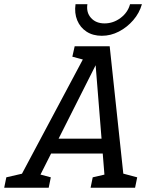

<svg xmlns="http://www.w3.org/2000/svg" viewBox="-73 -885 710 905"><path d="M-4.7 0 350.7 -667H444L515.3 0H424.2L373.2 -634.5H406.5L86.5 0ZM133.2 -161.3 148.3 -231.3H460.3L445.2 -161.3ZM-53.2 0 -43.2 -49.2 47 -70 26.8 0ZM76.5 0 85.2 -70.8 166.5 -49.2 156.5 0ZM354 0 364 -49.2 454.2 -70 434 0ZM483.7 0 492.3 -70.8 573.7 -49.2 563.7 0ZM279 -667H359L348.5 -596.2L268 -617.8ZM339 -865.3Q332.8 -826.2 356.1 -800.4Q379.3 -774.7 419.7 -774.7Q461 -774.7 495.3 -800.4Q529.7 -826.2 540 -865.3H596Q584 -823.3 555 -789.8Q526 -756.3 487.5 -736.3Q449 -716.3 407 -716.3Q365 -716.3 335 -735.8Q305 -755.3 291 -789.3Q277 -823.3 283 -865.3Z"/></svg>

Font: Epunda Slab Light
Style: Italic
Weight: 300
Italic angle: -12°
Designer: Simon Atzbach
Foundry: typofactur
Version: Version 1.102